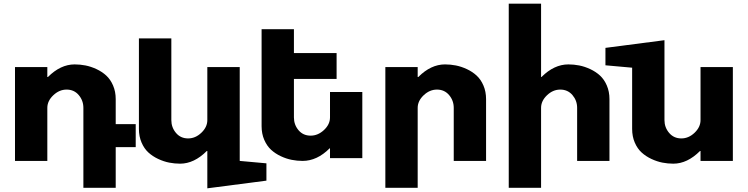

<svg xmlns="http://www.w3.org/2000/svg" viewBox="-20 -880 4091 1050"><path d="M62 0V-513.2H238.8V-459H242.2Q311 -527.8 388.2 -527.8Q418 -527.8 447.8 -522Q477.5 -516.1 507.8 -502Q538.1 -487.8 561 -466.8Q584 -445.8 598.4 -412.4Q612.8 -378.9 612.8 -337.9V-201.2H722.2V-75.2H612.8V147H436V-290Q436 -330.1 410.6 -360.1Q385.3 -390.1 344.2 -390.1Q304.2 -390.1 271.5 -359.1Q238.8 -328.1 238.8 -290V0Z M739.7 -174.8V-669.9H917V-223.1Q917 -183.1 942.4 -153.1Q967.8 -123 1008.8 -123Q1048.8 -123 1081.3 -154.1Q1113.8 -185.1 1113.8 -223.1V-513.2H1291V0L1437 13.2V107.9L1113.8 149.9V-54.2H1110.8Q1041.5 15.1 964.8 15.1Q935.1 15.1 905.3 9.3Q875.5 3.4 845.2 -10.7Q814.9 -24.9 791.7 -45.9Q768.6 -66.9 754.2 -100.3Q739.7 -133.8 739.7 -174.8Z M1410.6 -189.9V-720.2H1587.4V-589.8H1820.8V-448.2H1587.4V-237.8Q1587.4 -197.8 1612.5 -168Q1637.7 -138.2 1678.7 -138.2Q1718.8 -138.2 1751.7 -168.9Q1784.7 -199.7 1784.7 -237.8V-377H1961.4V-15.1H1784.7V-68.8H1782.7Q1713.9 0 1634.8 0Q1605 0 1575.2 -5.9Q1545.4 -11.7 1515.4 -25.9Q1485.4 -40 1462.4 -61Q1439.5 -82 1425 -115.5Q1410.6 -148.9 1410.6 -189.9Z M2087.4 147V-513.2H2264.2V-459H2267.6Q2336.4 -527.8 2413.6 -527.8Q2443.4 -527.8 2473.1 -522Q2502.9 -516.1 2533.2 -502Q2563.5 -487.8 2586.4 -466.8Q2609.4 -445.8 2623.8 -412.4Q2638.2 -378.9 2638.2 -337.9V0H2461.4V-290Q2461.4 -330.1 2436 -360.1Q2410.6 -390.1 2369.6 -390.1Q2329.6 -390.1 2296.9 -359.1Q2264.2 -328.1 2264.2 -290V147Z M2762.2 147V-859.9H2939V-459H2941.4Q3010.3 -527.8 3088.4 -527.8Q3118.2 -527.8 3147.9 -522Q3177.7 -516.1 3208 -502Q3238.3 -487.8 3261.2 -466.8Q3284.2 -445.8 3298.6 -412.4Q3313 -378.9 3313 -337.9V0H3136.2V-290Q3136.2 -330.1 3110.6 -360.1Q3085 -390.1 3043.9 -390.1Q3003.9 -390.1 2971.4 -359.1Q2939 -328.1 2939 -290V147Z M3291 -522.9V-618.2L3613.8 -660.2V-223.1Q3613.8 -183.1 3639.4 -153.1Q3665 -123 3706.1 -123Q3746.1 -123 3778.6 -154.1Q3811 -185.1 3811 -223.1V-513.2H3987.8V0H3811V-54.2H3808.1Q3738.8 15.1 3662.1 15.1Q3632.3 15.1 3602.5 9.3Q3572.8 3.4 3542.5 -10.7Q3512.2 -24.9 3489 -45.9Q3465.8 -66.9 3451.4 -100.3Q3437 -133.8 3437 -174.8V-509.8Z"/></svg>

Font: Hussar Preview
Style: Bold
Weight: 700
Foundry: Cannot Into Space Fonts, PlusOne Fonts
Version: Version 2.29RC2 "Millennial"